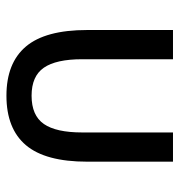

<svg xmlns="http://www.w3.org/2000/svg" viewBox="0 -558 570 611"><g transform="rotate(90 285.5 -253.0)"><path d="M169 -229Q169 -146 196 -107Q223 -68 285 -68Q348 -68 375 -107Q402 -146 402 -229V-518H495V-245Q495 -112 442.5 -50Q390 12 285 12Q181 12 128.5 -50Q76 -112 76 -245V-518H169Z"/></g></svg>

Font: IBM Plex Sans Text
Style: Regular
Weight: 450
Designer: Mike Abbink, Paul van der Laan, Pieter van Rosmalen
Foundry: Bold Monday
Version: Version 3.005